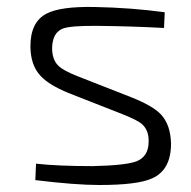

<svg xmlns="http://www.w3.org/2000/svg" viewBox="-20 -517 545 549"><path d="M176 -251Q120 -274 96 -300Q67 -331 67 -385Q67 -454 113 -478Q153 -499 251 -497Q355 -495 451 -482L449 -437Q358 -442 260 -443Q182 -444 159 -435Q130 -423 129 -380Q129 -346 147 -329Q161 -315 202 -299L355 -239Q416 -215 440 -190Q468 -160 469 -106Q469 -31 415 -7Q374 12 264 12Q195 12 81 -2L83 -49Q145 -42 245 -42Q340 -44 371 -56Q405 -70 405 -112Q406 -145 385 -163Q372 -174 329 -191Z"/></svg>

Font: Taylor Sans Light
Style: Regular
Weight: 300
Italic angle: -8°
Designer: Natanael Gama
Version: Version 1.001 September 8, 2015